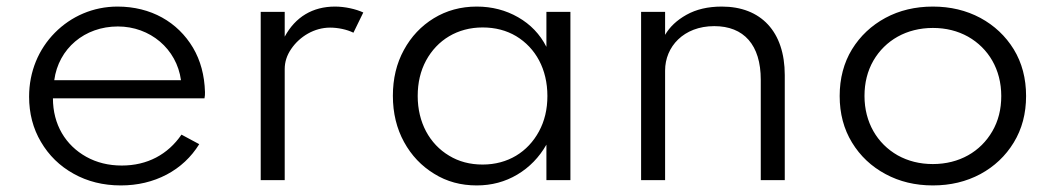

<svg xmlns="http://www.w3.org/2000/svg" viewBox="-20 -548 3210 584"><path d="M347.5 16C398.5 16 445 5 487 -17C528.5 -39 561.5 -70 586 -109.5L532 -138.5C490.5 -78 428 -44.5 350.5 -44.5C310 -44.5 274 -53.5 242.5 -71C179.5 -106 141 -169 141 -249H602C603.5 -256.5 603.5 -260 603.5 -268C602 -319 590 -364 567 -403C520.5 -481 439 -528 337.5 -528C263.5 -528 196.5 -498.5 147 -448.5C97.5 -398.5 68.5 -330.5 68.5 -254C68.5 -203 80.5 -157 104.5 -116.5C128.5 -75.5 161.5 -43 204 -19.5C246 4 294 16 347.5 16ZM145 -304C158 -400.5 237.5 -467.5 338.5 -467.5C436.5 -467.5 517.5 -399.5 530.5 -304Z M846 0V-338C846 -359.5 852.5 -380 866 -399.5C892 -437.5 936.5 -464 984 -464C1007.5 -464 1035 -458.5 1055 -448.5L1085 -510C1062.5 -520.5 1029 -528 999 -528C931 -528 878.5 -496.5 846 -436.5V-512H773V0Z M1430 16C1475.5 16 1516.5 5 1553.5 -17C1590.5 -39 1620 -69.5 1642 -108V0H1715V-512H1642V-405.5C1622.5 -444 1593.5 -474 1556 -495.5C1518.5 -517 1476.5 -528 1430 -528C1381.5 -528 1338 -516 1299.5 -492.5C1261 -469 1230.5 -436.5 1208.5 -396C1186 -355 1175 -308.5 1175 -256.5C1175 -204 1186.5 -157 1209 -116C1231.5 -75 1262 -43 1300.5 -19.5C1339 4.5 1382 16 1430 16ZM1448 -47.5C1409.5 -47.5 1375.5 -56.5 1346 -74.5C1286.5 -110 1250.5 -175.5 1250.5 -256C1250.5 -296.5 1259 -332.5 1276 -364C1310 -426.5 1371.5 -464.5 1448 -464.5C1486.5 -464.5 1520.5 -455.5 1550 -438C1609.5 -402 1645 -337.5 1645 -256C1645 -215.5 1636.5 -180 1619.5 -148.5C1585.5 -85.5 1524.5 -47.5 1448 -47.5Z M2003 0V-333.5C2003 -405.5 2059 -468.5 2152.5 -468.5C2242.5 -468.5 2294 -411.5 2294 -305.5V0H2367V-319.5C2367 -452 2294.5 -528 2175.5 -528C2133 -528 2097.5 -519.5 2068 -503C2038.5 -486.5 2017 -466 2003 -442V-512H1930V0Z M2817.5 16C2871 16 2919 4.5 2962 -18.5C3004.5 -41.5 3038.5 -73.5 3063.5 -114.5C3088.5 -155.5 3101 -202.5 3101 -256C3101 -309.5 3088.5 -357 3063.5 -398C3038.5 -438.5 3004.5 -470.5 2962 -493.5C2919 -516.5 2871 -528 2817.5 -528C2764 -528 2715.5 -516.5 2673 -493.5C2630.5 -470.5 2596.5 -438.5 2571.5 -398C2546.5 -357 2534 -309.5 2534 -256C2534 -202.5 2546.5 -155.5 2571.5 -114.5C2596.5 -73.5 2630.5 -41.5 2673.5 -18.5C2716 4.5 2764 16 2817.5 16ZM2817.5 -49C2777.5 -49 2742 -58 2710.5 -75.5C2648 -111 2609.5 -176 2609.5 -256C2609.5 -296.5 2618.5 -332 2636.5 -363.5C2672.5 -425.5 2737.5 -463 2817.5 -463C2857.5 -463 2893 -454 2924.5 -436.5C2987 -401 3025.5 -336.5 3025.5 -256C3025.5 -215.5 3016.5 -180 2998.5 -149C2962.5 -86.5 2897.5 -49 2817.5 -49Z"/></svg>

Font: Spartan
Style: Regular
Weight: 400
Designer: Matt Bailey, Mirko Velimirovic
Foundry: Matt Bailey
Version: Version 1.003